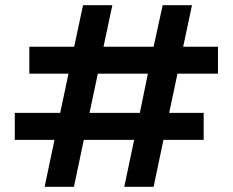

<svg xmlns="http://www.w3.org/2000/svg" viewBox="-20 -720 897 740"><path d="M300 -700H413L379 -540H572L607 -700H720L686 -540H820V-436H664L632 -285H765V-181H610L572 0H459L497 -181H303L265 0H152L190 -181H37V-285H212L244 -436H93V-540H266ZM325 -285H519L550 -436H357Z"/></svg>

Font: Albert Sans SemiBold
Style: Regular
Weight: 600
Designer: Andreas Rasmussen
Foundry: a.Foundry
Version: Version 1.025